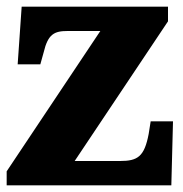

<svg xmlns="http://www.w3.org/2000/svg" viewBox="-20 -556 549 576"><path d="M0 0H494L499 -192H432L426 -154C413 -86 393 -73 340 -73H204L484 -492V-536H45L33 -363H101L111 -399C124 -454 143 -463 183 -463H281L0 -42Z"/></svg>

Font: Noto Serif Georgian SemiCondensed Black
Style: Regular
Weight: 900
Width: 4
Designer: Monotype Design Team, Akaki Razmadze
Foundry: Google LLC
Version: Version 2.003